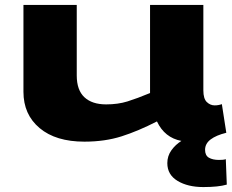

<svg xmlns="http://www.w3.org/2000/svg" viewBox="-20 -564 942 778"><path d="M804 194Q741 194 699.5 169Q658 144 658 97Q658 68 674.5 45Q691 22 715 7Q647 -6 616 -72Q540 -33 472.5 -11.5Q405 10 322 10Q206 10 140.5 -45Q75 -100 75 -192V-544H291V-258Q291 -199 322 -170Q353 -141 410 -141Q458 -141 496.5 -153Q535 -165 588 -187V-544H804V-198Q804 -164 818 -150.5Q832 -137 850 -137Q865 -137 879 -142L897 -26Q856 -16 833.5 1Q811 18 811 43Q811 66 826.5 75Q842 84 867 84Q875 84 882 83.5Q889 83 895 81L899 184Q865 194 804 194Z"/></svg>

Font: Georama ExtraExtended
Style: Bold
Weight: 700
Width: 8
Designer: Jean-Baptiste Levee
Foundry: Production Type
Version: Version 1.000